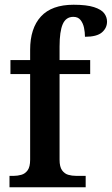

<svg xmlns="http://www.w3.org/2000/svg" viewBox="-20 -789 471 809"><path d="M20 0V-48H38Q54 -48 70 -52.5Q86 -57 96.5 -71.5Q107 -86 107 -116V-477H24V-536H107V-579Q107 -670 152.5 -719.5Q198 -769 290 -769Q345 -769 376 -759Q407 -749 419 -733Q431 -717 431 -698Q431 -671 409.5 -652.5Q388 -634 338 -634Q338 -653 334 -672Q330 -691 319.5 -704.5Q309 -718 289 -718Q258 -718 244.5 -687.5Q231 -657 231 -593V-536H360V-477H231V-116Q231 -86 241.5 -71.5Q252 -57 267.5 -52.5Q283 -48 301 -48H341V0Z"/></svg>

Font: Noto Serif Georgian SemiCondensed SemiBold
Style: Regular
Weight: 600
Width: 4
Designer: Monotype Design Team, Akaki Razmadze
Foundry: Google LLC
Version: Version 2.003; ttfautohint (v1.8.4.7-5d5b)